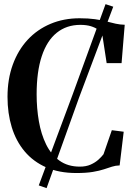

<svg xmlns="http://www.w3.org/2000/svg" viewBox="-20 -842 669 946"><path d="M171 71.5 337 -374 500 -821.5 538 -809 369.5 -361 209.5 85ZM356 10.5Q271 10.5 207.5 -17.5Q144 -45.5 101.5 -96Q59 -146.5 38 -215Q17 -283.5 17 -365Q17 -452 43 -523.5Q69 -595 116.2 -646Q163.5 -697 228.8 -724.5Q294 -752 372 -752Q415.5 -752 447.5 -747.5Q479.5 -743 504 -736.5Q528.5 -730 550.2 -725.2Q572 -720.5 594.5 -720L579 -531H505.5L483.5 -674.5Q477 -685.5 463.2 -695.8Q449.5 -706 427.8 -712.8Q406 -719.5 376 -719.5Q308 -719.5 259.5 -680.5Q211 -641.5 185.8 -565.2Q160.5 -489 160.5 -377Q160.5 -308.5 171.5 -244.8Q182.5 -181 207.2 -130.5Q232 -80 273 -50.5Q314 -21 373.5 -21Q404 -21 426.5 -31Q449 -41 464.8 -55.2Q480.5 -69.5 490 -82L531 -200.5L589.5 -193L569.5 -27Q549.5 -26.5 531.8 -20.8Q514 -15 492 -7.8Q470 -0.5 437.5 5Q405 10.5 356 10.5Z"/></svg>

Font: Merriweather 120pt SemiBold
Style: Regular
Weight: 600
Version: Version 2.100